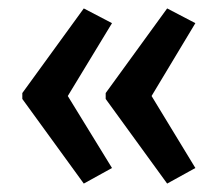

<svg xmlns="http://www.w3.org/2000/svg" viewBox="-20 -495 518 456"><path d="M33 -274V-260L179 -59L246 -96L141 -267L246 -440L179 -475ZM231 -274V-260L377 -59L444 -96L340 -267L444 -440L377 -475Z"/></svg>

Font: Noto Sans Khmer ExtraCondensed Medium
Style: Regular
Weight: 500
Width: 2
Designer: Danh Hong and the Monotype Design Team
Foundry: Monotype Imaging Inc.
Version: Version 2.004